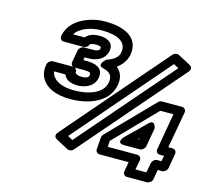

<svg xmlns="http://www.w3.org/2000/svg" viewBox="-109 -868 1104 1019"><g transform="rotate(15 443.5 -358.5)"><path d="M341 -89 314 -104 758 -618 786 -603ZM329 -35C339 -30 353 -33 362 -43L843 -599C860 -618 848 -631 840 -635L770 -672C760 -677 746 -674 737 -664L257 -108C241 -89 252 -76 260 -72ZM809 -134H833L827 -103H804C789 -103 777 -89 775 -78L765 -25H705L715 -78C718 -93 705 -103 694 -103H532L534 -136L752 -360H824L789 -159C786 -144 798 -134 809 -134ZM843 -184 879 -385C881 -396 873 -410 858 -410H748C741 -410 730 -406 723 -396L493 -160C489 -156 485 -149 484 -142L479 -76C478 -64 487 -53 500 -53H660L651 0C649 11 656 25 671 25H781C792 25 808 15 811 0L820 -53H844C855 -53 870 -63 873 -78L887 -159C889 -170 882 -184 867 -184ZM614 -134H699C714 -134 727 -148 729 -159L747 -261C747 -261 740 -313 705 -276C672 -242 637 -210 602 -175C602 -175 564 -134 614 -134ZM677 -184 685 -192 683 -184ZM244 -466H133C122 -466 107 -456 104 -441C99 -415 101 -391 111 -371C136 -320 196 -296 273 -296C364 -296 480 -329 499 -434C506 -475 494 -506 468 -526C492 -543 516 -571 522 -606C540 -710 443 -742 351 -742C327 -742 304 -740 282 -734C225 -720 155 -684 141 -607C139 -596 146 -582 161 -582H271C280 -582 294 -588 300 -605C304 -607 318 -611 331 -611C359 -611 361 -603 360 -598C358 -589 353 -580 322 -580H274C263 -580 248 -570 245 -555L233 -489C232 -482 233 -472 244 -466ZM254 -464H301C341 -464 343 -458 341 -444C340 -436 333 -426 302 -426C271 -426 265 -439 265 -441C266 -448 265 -458 254 -464ZM391 -444C401 -501 351 -514 310 -514H288L290 -530H313C353 -530 401 -548 410 -598C419 -647 373 -661 340 -661C317 -661 285 -658 263 -632H200C221 -669 282 -692 342 -692C431 -692 482 -664 472 -606C467 -577 443 -560 406 -548C406 -548 359 -510 399 -500C439 -490 456 -473 449 -434C439 -377 370 -346 281 -346C213 -346 174 -367 158 -399C156 -404 154 -410 153 -416H216C227 -383 265 -376 293 -376C333 -376 382 -395 391 -444Z"/></g></svg>

Font: Asimov
Style: WidOuIt
Weight: 500
Designer: Google
Version: Version 2.000980; 2014